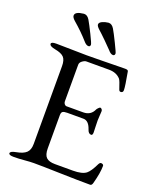

<svg xmlns="http://www.w3.org/2000/svg" viewBox="-157 -948 849 1044"><g transform="rotate(20 267.5 -426.0)"><path d="M236 -829Q236 -840 251.5 -847.5Q267 -855 286 -857H290Q307 -857 320 -836Q332 -816 356 -767Q380 -718 380 -713Q380 -700 369 -700Q356 -700 341 -718Q330 -730 299.5 -760Q269 -790 254 -803Q236 -819 236 -829ZM178 -836Q191 -814 214.5 -766.5Q238 -719 238 -712Q238 -700 227 -700Q214 -700 199 -718Q162 -760 112 -803Q95 -818 95 -829Q95 -852 144 -857H148Q165 -857 178 -836ZM210 -102Q210 -65 225.5 -50Q241 -35 276 -35H380Q433 -35 456 -53Q475 -68 498 -116Q504 -127 512 -126Q525 -124 525 -115Q525 -75 508 -12Q504 5 494 5Q426 5 320 2Q214 -1 167 -1Q146 -1 113 2Q80 5 52 5Q23 5 23 -6Q23 -18 56 -24Q95 -31 112.5 -47.5Q130 -64 130 -99V-549Q130 -584 115.5 -599.5Q101 -615 63 -622Q30 -628 30 -642Q30 -653 59 -653Q97 -653 149.5 -651.5Q202 -650 236 -650Q276 -650 329 -651Q382 -652 419 -652.5Q456 -653 458 -653Q475 -653 476 -644Q491 -563 491 -541Q491 -526 477 -526Q469 -526 466 -536Q451 -583 444 -591Q420 -618 377 -618H246Q236 -618 223 -608.5Q210 -599 210 -586V-374Q210 -365 215.5 -358.5Q221 -352 228 -352H324Q368 -352 385 -391Q387 -395 393.5 -401.5Q400 -408 403 -408Q407 -408 411.5 -403.5Q416 -399 416 -392Q416 -388 414.5 -367Q413 -346 413 -337Q413 -326 414 -299Q415 -272 415 -269Q415 -252 406 -252Q390 -252 383 -275Q368 -320 337 -320H244Q225 -320 217.5 -315Q210 -310 210 -294Z"/></g></svg>

Font: EB Garamond SC 12
Style: Regular
Weight: 400
Version: Version 0.016 ; ttfautohint (v0.97) -l 8 -r 50 -G 200 -x 0 -